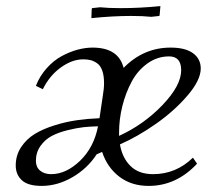

<svg xmlns="http://www.w3.org/2000/svg" viewBox="-20 -610 740 637"><path d="M32.2 -61Q32.2 -94.7 50 -121.8Q67.9 -148.9 95.7 -165.8Q123.5 -182.6 161.4 -194.3Q199.2 -206.1 235.6 -211.2Q272 -216.3 310.1 -217.8L320.8 -290Q325.2 -315.4 325.2 -334Q325.2 -358.9 319.3 -375.5Q313.5 -392.1 302.5 -399.9Q291.5 -407.7 280.8 -410.4Q270 -413.1 255.9 -413.1Q219.2 -413.1 181.9 -386.2Q144.5 -359.4 122.1 -314L99.1 -325.2Q111.8 -357.9 134.8 -383.5Q157.7 -409.2 184.3 -423.6Q210.9 -438 237.1 -445.1Q263.2 -452.1 287.1 -452.1Q373 -452.1 390.1 -384.8Q456.1 -452.1 545.9 -452.1Q595.2 -452.1 620.6 -433.3Q646 -414.6 646 -382.8Q646 -344.2 602.1 -293Q558.1 -241.7 497.1 -199Q436 -156.2 377.9 -130.9Q385.7 -85.9 413.1 -59.1Q440.4 -32.2 487.8 -32.2Q564 -32.2 620.1 -86.9L633.8 -66.9Q564.9 6.8 473.1 6.8Q416 6.8 376 -23.7Q335.9 -54.2 318.8 -106L300.8 -98.1Q270 -50.8 220.2 -22Q170.4 6.8 118.2 6.8Q72.8 6.8 52.5 -12Q32.2 -30.8 32.2 -61ZM99.1 -76.2Q99.1 -55.7 113 -43.9Q127 -32.2 149.9 -32.2Q199.2 -32.2 245.4 -76.4Q291.5 -120.6 305.2 -190.9Q279.8 -190.4 257.1 -188Q234.4 -185.5 203.9 -178Q173.3 -170.4 151.6 -158.9Q129.9 -147.5 114.5 -126Q99.1 -104.5 99.1 -76.2ZM283.2 -549.8 284.2 -578.1 285.2 -583 312 -585.9Q338.9 -583 379.9 -583Q445.3 -583 512.2 -589.8L509.8 -562L508.8 -557.1L481.9 -554.2Q455.1 -557.1 415 -557.1Q354.5 -557.1 283.2 -549.8ZM375 -159.2Q456.5 -196.3 518.8 -261.2Q581.1 -326.2 581.1 -377Q581.1 -422.9 541 -422.9Q502 -422.9 469.5 -399.7Q437 -376.5 417 -339.4Q397 -302.2 386 -258.3Q375 -214.4 375 -169.9Z"/></svg>

Font: Dihjauti S
Style: Italic
Weight: 400
Italic angle: -9°
Designer: T. Christopher White
Version: Version 3.0.0